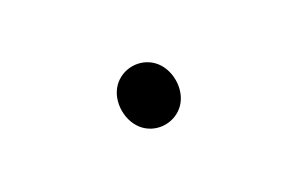

<svg xmlns="http://www.w3.org/2000/svg" viewBox="-28 -128 199 129"><g transform="rotate(15 71.5 -64.0)"><path d="M50 -65.5C50 -53.5 61.5 -42 73.5 -42C84.7 -42 94 -51.3 94 -62.5C94 -74.5 82.5 -86 70.5 -86C59.3 -86 50 -76.7 50 -65.5Z"/></g></svg>

Font: HoneyBee
Style: SeLit
Weight: 300
Foundry: Cannot Into Space Fonts
Version: Version 0.89